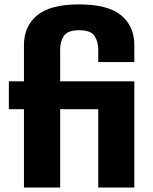

<svg xmlns="http://www.w3.org/2000/svg" viewBox="-20 -837 683 857"><path d="M86.9 -349.6H19.5V-474.1H86.9V-635.3Q86.9 -720.2 146 -768.8Q205.1 -817.4 333.5 -817.4Q461.4 -817.4 520.5 -768.8Q579.6 -720.2 579.6 -635.3V-560.1H418.5V-616.2Q418.5 -652.3 401.4 -677.2Q384.3 -702.1 333.5 -702.1Q282.7 -702.1 265.6 -677.2Q248.5 -652.3 248.5 -616.2V-474.1H579.6V0H418.5V-349.6H248.5V0H86.9Z"/></svg>

Font: Glacial Indifference
Style: Bold
Weight: 700
Designer: Alfredo Marco Pradil
Foundry: Alfredo Marco Pradil
Version: Version 1.312